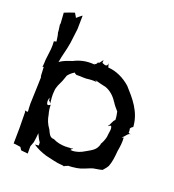

<svg xmlns="http://www.w3.org/2000/svg" viewBox="-119 -713 741 818"><g transform="rotate(20 252.0 -303.5)"><path d="M24 -155C25 -154 27 -151 27 -149L28 -76C28 -54 27 -29 27 -8V-7C37 -7 49 -4 59 -3C61 1 64 4 66 8L67 9C67 9 68 10 69 10C79 11 88 12 98 13V-20L106 -42C108 -55 110 -70 111 -84C116 -73 122 -60 130 -49C130 -39 132 -35 129 -35C124 -34 119 -35 115 -34V-33C132 -21 153 -12 176 -5C205 1 226 8 250 9H253L261 11C261 11 262 11 262 12L263 11C263 11 262 10 263 10C263 8 268 8 274 5C275 5 276 4 277 3C301 3 328 -1 348 -10C359 -14 368 -19 382 -23C396 -26 411 -27 422 -31C429 -39 436 -47 441 -56C449 -76 452 -101 454 -127C458 -150 461 -170 459 -191L450 -188C452 -190 456 -193 458 -195C467 -205 472 -214 481 -214V-215H477C475 -216 473 -217 472 -217V-220C473 -239 467 -233 473 -240C475 -243 479 -246 482 -247C478 -315 435 -362 398 -403C368 -430 331 -447 295 -449C295 -453.1 291 -460 291 -465H290C290 -449.4 277.2 -452.9 265 -459C265 -462 265 -469 267 -471C260 -469 256 -455 250 -454H246C246 -453 245 -451 245 -450C242 -444 234 -443 234 -439V-444H233C233 -443 234 -442 234 -441C197 -444 168 -436 143 -423C125 -417 104 -411 88 -398C92 -427 103 -460 108 -493L116 -558C116 -578 117 -598 117 -618L116 -619C109.1 -613.2 99.8 -606.8 93 -600C93 -602 92 -604 91 -605L82 -620C67 -615 52 -610 38 -604H37C38 -590 39 -574 40 -559V-556C40 -555 40 -551 39 -551V-550C40 -540 43 -526 43 -515C47 -505 48 -488 50 -477C49 -477 46 -476 44 -476C43 -475 40 -475 40 -475H39C40 -464 40 -451 39 -439L33 -389C33 -378 32 -367 31 -356L32 -355C32 -356 33 -356 34 -357H36V-355L38 -316L40 -312C40 -302 39 -288 39 -277L36 -191C36 -179 37 -165 38 -154C37 -155 33 -155 31 -154C29 -154 26 -155 25 -156ZM102 -233C102 -236 103 -239 103 -242C104 -240 105 -238 106 -237C107 -235 105 -232 106 -231C110 -228 113 -224 115 -220V-221C113 -237 111 -258 113 -275C114 -296 123 -310 131 -328C135 -337 138 -349 141 -356C149 -366 158 -374 169 -380C170 -377 175 -374 178 -373C203 -374 215 -370 238 -374C248 -375 259 -375 269 -374V-375C267 -376 264 -378 261 -380C281 -374 296 -371 313 -367C336 -359 356 -340 368 -320V-321C374 -310 386 -296 395 -286C398 -274 400 -261 400 -249C390 -242 388 -224 379 -215L380 -214C382 -216 387 -219 391 -220C400 -209 392 -190 391 -169C388 -156 383 -143 376 -132H377C370 -104 355 -97 325 -80C309 -70 290 -63 269 -63C269 -64 269 -64 268 -64C268 -65 261 -60 265 -65C266 -68 270 -71 273 -72L272 -73C270 -72 266 -71 263 -71C255 -72 244 -69 243 -71L242 -70C219 -70 199 -74 182 -83C164 -83 159 -95 149 -116C136 -133 128 -153 125 -174C121 -187 119 -201 119 -216C117 -215 113 -212 110 -211C104 -209 99 -220 102 -233Z"/></g></svg>

Font: Charger Mayhem
Style: Regular
Weight: 400
Designer: Jasper
Foundry: Cannot Into Space Fonts
Version: Version 0.98